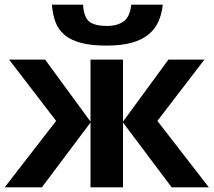

<svg xmlns="http://www.w3.org/2000/svg" viewBox="-20 -801 913 821"><path d="M220 -284 19 -546H173L367 -281V-546H506V-281L700 -546H854L653 -284L873 0H714L506 -277V0H367V-277L159 0H0ZM335 -781Q339 -726 362.5 -708Q386 -690 438 -690Q481 -690 508.5 -709.5Q536 -729 541 -781H676Q672 -742 658 -710Q644 -678 616 -654.5Q588 -631 544 -618.5Q500 -606 435 -606Q369 -606 325 -618Q281 -630 255 -652.5Q229 -675 217 -707.5Q205 -740 202 -781Z"/></svg>

Font: BC Sans
Style: Bold
Weight: 700
Designer: Monotype Design Team
Province of B.C.
Foundry: Monotype Imaging Inc.
Version: Version 2.000;GOOG;noto-source:20170915:90ef993387c0